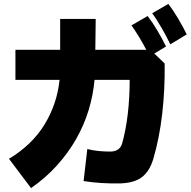

<svg xmlns="http://www.w3.org/2000/svg" viewBox="-20 -878 980 983"><path d="M842 -858Q866 -827 892 -783Q918 -739 936 -702L852 -651Q843 -670 831.5 -691.5Q820 -713 808 -734Q796 -755 783.5 -774.5Q771 -794 759 -810ZM464 -469Q457 -391 434 -315Q411 -239 370.5 -167.5Q330 -96 272.5 -32Q215 32 139 85L26 -65Q144 -136 208 -240.5Q272 -345 285 -469H59V-623H288V-781H470L468 -623H729Q712 -656 691.5 -689.5Q671 -723 653 -748L736 -796Q760 -765 786 -721Q812 -677 830 -640L770 -604L823 -553Q825 -421 810.5 -295.5Q796 -170 765 -65Q746 -1 706.5 29Q667 59 595 61Q548 62 499.5 59Q451 56 408 49L427 -115Q454 -108 484 -105Q514 -102 543 -102Q593 -102 605 -143Q614 -174 621.5 -212.5Q629 -251 634 -293Q639 -335 641.5 -380Q644 -425 644 -469Z"/></svg>

Font: OA Gothic ExtraBold
Style: Regular
Weight: 800
Designer: Choi Chi-young, Lee Jaesang, Lee Juhyun, Han Dohee
Foundry: DDUNGSANG CORP.
Version: Version 1.000;Build 20210203